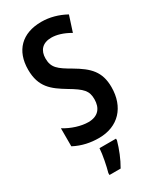

<svg xmlns="http://www.w3.org/2000/svg" viewBox="-235 -796 900 1088"><g transform="rotate(-30 215.0 -251.5)"><path d="M398 -205C398 -307 349 -353 261 -405C185 -449 155 -471 155 -532C155 -584 184 -618 242 -618C275 -618 316 -607 362 -580L395 -682C346 -709 292 -724 238 -724C111 -724 38 -650 38 -526C38 -412 96 -369 177 -320C258 -272 280 -249 280 -194C280 -136 250 -98 186 -98C140 -98 81 -116 33 -146V-28C86 0 140 10 193 10C320 10 398 -75 398 -205ZM274 72V61H166C164 101 149 174 139 208V221H212C239 175 260 122 274 72Z"/></g></svg>

Font: Noto Sans Hebrew ExtraCondensed SemiBold
Style: Regular
Weight: 600
Width: 2
Designer: Ben Nathan
Foundry: Google LLC
Version: Version 3.001